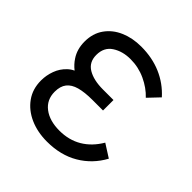

<svg xmlns="http://www.w3.org/2000/svg" viewBox="-156 -679 817 817"><g transform="rotate(45 253.0 -270.0)"><path d="M242 15Q185 15 139.2 -5.2Q93.5 -25.5 66.8 -62.8Q40 -100 40 -151.5Q40 -182.5 51 -212.5Q62 -242.5 85 -264Q96.5 -275 111.5 -282Q90.5 -298.5 76.5 -320Q54 -353.5 54 -399.5Q54 -448.5 78.8 -483.5Q103.5 -518.5 145.8 -536.8Q188 -555 240 -555Q306 -555 360.2 -531.8Q414.5 -508.5 454.5 -464L407.5 -414.5Q378.5 -445.5 336 -465.2Q293.5 -485 245.5 -485Q198 -485 163.8 -462.8Q129.5 -440.5 129.5 -394.5Q129.5 -351 163.5 -330.8Q197.5 -310.5 253.5 -310.5H317V-247.5H253Q207 -247.5 176.2 -239Q145.5 -230.5 130.2 -211Q115 -191.5 115 -158.5Q115 -110.5 151 -83Q187 -55.5 246.5 -55.5Q303.5 -55.5 347.2 -81.5Q391 -107.5 420.5 -157.5L479.5 -120Q445 -56.5 384.5 -20.8Q324 15 242 15Z"/></g></svg>

Font: Cns Manrope
Style: Regular
Weight: 400
Designer: Mikhail Sharanda
Foundry: Mikhail Sharanda
Version: Version 4.504